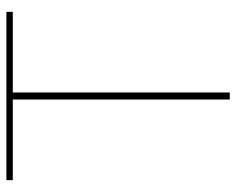

<svg xmlns="http://www.w3.org/2000/svg" viewBox="-89 -649 738 600"><g transform="rotate(-90 280.0 -349.0)"><path d="M543 -678V-698H17V-678H269V0H291V-678Z"/></g></svg>

Font: IBM Plex Sans Thai Looped Thin
Style: Regular
Weight: 100
Designer: Mike Abbink, Paul van der Laan, Pieter van Rosmalen, Ben Mitchell, Mark Frömberg
Foundry: Bold Monday
Version: Version 1.1